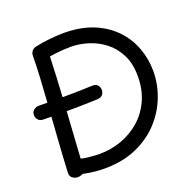

<svg xmlns="http://www.w3.org/2000/svg" viewBox="-136 -905 1085 1071"><g transform="rotate(-20 406.5 -369.5)"><path d="M80 -349Q61 -349 49.5 -360.5Q38 -372 38 -391Q38 -408 51 -419Q64 -430 80 -430Q129 -429 185 -429Q241 -429 297 -430Q353 -431 401 -433Q421 -434 431.5 -422Q442 -410 442 -393Q442 -375 431.5 -364Q421 -353 401 -352Q352 -350 296.5 -349Q241 -348 185 -348Q129 -348 80 -349ZM106 -22Q111 -126 118.5 -230.5Q126 -335 133 -440Q138 -506 141.5 -572Q145 -638 146 -704Q146 -718 154.5 -729.5Q163 -741 178 -745Q200 -750 222 -753.5Q244 -757 265.5 -759Q287 -761 307.5 -762.5Q328 -764 347 -764Q449 -764 524 -733.5Q599 -703 649 -650.5Q699 -598 723.5 -531.5Q748 -465 748 -394Q748 -317 719.5 -242.5Q691 -168 635 -107.5Q579 -47 497 -11Q415 25 308 25Q277 25 245.5 21.5Q214 18 181 11Q174 15 166 17Q158 19 150 19Q134 19 120 9Q106 -1 106 -22ZM200 -73Q209 -70 222.5 -68Q236 -66 252 -64.5Q268 -63 283 -62Q298 -61 308 -61Q377 -61 439.5 -83.5Q502 -106 551 -149Q600 -192 628.5 -254.5Q657 -317 657 -397Q657 -472 630 -525Q603 -578 559 -612Q515 -646 463 -662Q411 -678 361 -678Q340 -678 316.5 -676.5Q293 -675 271.5 -672.5Q250 -670 234 -667Q232 -606 229 -547Q226 -488 222.5 -429Q219 -370 215 -311Q211 -252 207.5 -193Q204 -134 200 -73Z"/></g></svg>

Font: Playpen Sans Thai
Style: Regular
Weight: 400
Designer: Sirin Gunkloy, Laura Meseguer, Veronika Burian, José Scaglione
Foundry: TypeTogether
Version: Version 2.000